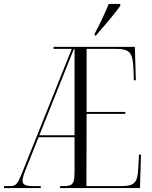

<svg xmlns="http://www.w3.org/2000/svg" viewBox="-20 -951 767 971"><path d="M459 -781V-771H465C504 -816 564 -886 588 -921V-931H530C511 -886 489 -836 459 -781ZM0 0H186V-10H145C108 -10 94 -18 94 -37C94 -54 102 -74 117 -111L175 -257H357V-86C357 -20 348 -10 301 -10H284V0H688L693 -169H683L679 -96C675 -30 662 -10 596 -10H417L418 -375H614V-385H418V-704H560C635 -704 651 -689 655 -603L657 -545H667L662 -714H251V-704H343L99 -95C69 -19 63 -10 29 -10H0ZM179 -267 354 -704H357V-267Z"/></svg>

Font: Noto Serif Display ExtraCondensed Light
Style: Regular
Weight: 300
Width: 2
Designer: Monotype Design Team
Foundry: Monotype Imaging Inc.
Version: Version 2.009